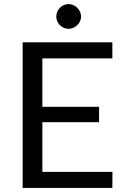

<svg xmlns="http://www.w3.org/2000/svg" viewBox="-20 -925 618 945"><path d="M533.5 -79H188.5V-323.5H467.5V-399.5H188.5V-637.5H533V-716.5H91.5V0H533ZM379 -843.5C379 -851.8 377.3 -859.7 374 -867C370.7 -874.3 366.2 -880.8 360.5 -886.5C354.8 -892.2 348.2 -896.7 340.8 -900C333.2 -903.3 325.3 -905 317 -905C309 -905 301.3 -903.3 294 -900C286.7 -896.7 280.2 -892.2 274.8 -886.5C269.2 -880.8 264.9 -874.3 261.8 -867C258.6 -859.7 257 -851.8 257 -843.5C257 -835.5 258.6 -827.8 261.8 -820.5C264.9 -813.2 269.2 -806.8 274.8 -801.2C280.2 -795.8 286.7 -791.3 294 -788C301.3 -784.7 309 -783 317 -783C325.3 -783 333.2 -784.7 340.8 -788C348.2 -791.3 354.8 -795.8 360.5 -801.2C366.2 -806.8 370.7 -813.2 374 -820.5C377.3 -827.8 379 -835.5 379 -843.5Z"/></svg>

Font: LatoLatin
Style: Regular
Weight: 400
Designer: Lukasz Dziedzic with Adam Twardoch and Botio Nikoltchev
Foundry: tyPoland Lukasz Dziedzic
Version: Version 2.015; 2015-08-06; http://www.latofonts.com/